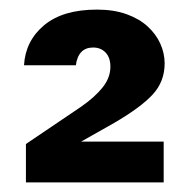

<svg xmlns="http://www.w3.org/2000/svg" viewBox="-20 -732 400 400"><path d="M30 -596Q33 -647 72 -679.5Q111 -712 182 -712Q217 -712 243.5 -702.5Q270 -693 287.5 -677Q305 -661 314 -641Q323 -621 323 -600Q323 -562 298 -535Q273 -508 218 -476L149 -437H321V-352H34V-432L148 -509Q177 -529 193.5 -549.5Q210 -570 210 -593Q210 -612 200 -622.5Q190 -633 174 -633Q143 -633 138 -596H30Z"/></svg>

Font: SVN-Poppins SemiBold
Style: Regular
Weight: 600
Designer: Ninad Kale (Devanagari), Jonny Pinhorn (Latin)
Foundry: Indian Type Foundry
Version: Version 3.002 2017